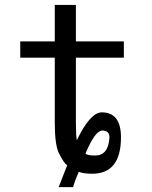

<svg xmlns="http://www.w3.org/2000/svg" viewBox="-20 -692 618 782"><path d="M328.1 -66.4Q335.9 -58.6 367.2 -58.6Q421.9 -58.6 425.8 -132.8Q425.8 -160.2 396.5 -160.2Q367.2 -160.2 328.1 -66.4ZM289.1 -191.4Q289.1 -136.7 293 -121.1Q347.7 -234.4 394.5 -234.4Q472.7 -234.4 472.7 -132.8Q472.7 15.6 355.5 15.6Q320.3 15.6 300.8 7.8Q285.2 43 277.3 70.3H218.8L253.9 -19.5Q242.2 -23.4 218.8 -70.3Q203.1 -105.5 203.1 -191.4V-457H62.5V-523.4H203.1V-671.9H289.1V-523.4H484.4V-457H289.1Z"/></svg>

Font: 和音 by 宁静之雨，公众号njzyshare
Style: Regular
Weight: 400
Designer: Steve Matteson
Foundry: Ascender Corporation
Version: Version 6.00;June 8, 2018;FontCreator 11.0.0.2388 32-bit